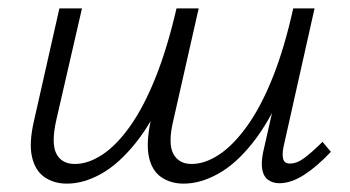

<svg xmlns="http://www.w3.org/2000/svg" viewBox="-20 -433 836 459"><path d="M419 6Q388 6 365.5 -9.5Q343 -25 336 -58Q329 -91 340 -143L402 -413H455L395 -148Q381 -91 394 -66Q407 -41 438 -41Q470 -41 504 -63.5Q538 -86 571 -132Q604 -178 632 -248Q660 -318 681 -413H718Q694 -301 659 -221.5Q624 -142 584 -91.5Q544 -41 501.5 -17.5Q459 6 419 6ZM140 6Q109 6 86.5 -9.5Q64 -25 56.5 -58Q49 -91 61 -143L122 -413H176L115 -148Q102 -91 114.5 -66Q127 -41 159 -41Q191 -41 225 -63.5Q259 -86 291.5 -132Q324 -178 352 -248Q380 -318 402 -413H439Q414 -301 379.5 -221.5Q345 -142 304.5 -91.5Q264 -41 222 -17.5Q180 6 140 6ZM648 5Q632 5 621 -3Q610 -11 607 -27.5Q604 -44 609 -69L687 -413H732L658 -83Q654 -64 657 -53Q660 -42 673 -42Q690 -42 708.5 -56Q727 -70 751 -94L771 -70Q738 -35 707 -15Q676 5 648 5Z"/></svg>

Font: Ysabeau Infant Light
Style: Italic
Weight: 300
Italic angle: -12°
Designer: Christian Thalmann (Catharsis Fonts)
Version: Version 2.001;gftools[0.9.30]; featfreeze: ss01,ss02,lnum